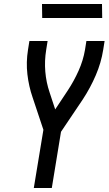

<svg xmlns="http://www.w3.org/2000/svg" viewBox="-20 -940 543 960"><path d="M149 0 197 -291 143 -453Q124 -508 117 -568.5Q110 -629 120 -691L127 -735H218L211 -691Q202 -636 206.5 -582Q211 -528 228 -478L256 -393L319 -488Q350 -535 373 -586.5Q396 -638 405 -691L412 -735H503L496 -691Q486 -627 459 -564Q432 -501 394 -443L285 -281L239 0ZM191 -850 190 -920H490L491 -850Z"/></svg>

Font: Iosevka Term Curly Medium
Style: Italic
Weight: 500
Italic angle: -9°
Designer: Belleve Invis
Foundry: Belleve Invis
Version: Version 32.3.0